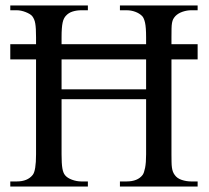

<svg xmlns="http://www.w3.org/2000/svg" viewBox="-20 -682 763 702"><path d="M514.2 -355.5V-464.8H205.1V-355.5ZM418.5 0V-18.6H442.9Q483.4 -18.6 501.5 -42.5Q506.8 -49.8 510.5 -68.4Q514.2 -86.9 514.2 -117.7V-319.3H205.1V-117.7Q205.1 -84 208 -66.9Q210.9 -49.8 217.8 -41.5Q226.1 -31.2 243.2 -24.9Q260.3 -18.6 277.3 -18.6H301.3V0H17.6V-18.6H41.5Q80.6 -18.6 99.6 -42.5Q111.8 -57.6 111.8 -117.7V-464.8H17.6V-520.5H111.8V-545.4Q111.8 -563 111.1 -575.2Q110.4 -587.4 108.9 -596.2Q107.4 -605 104.7 -611.1Q102.1 -617.2 98.1 -622.6Q94.7 -627 88.1 -630.9Q81.5 -634.8 73.5 -637.9Q65.4 -641.1 57.1 -642.8Q48.8 -644.5 41.5 -644.5H17.6V-662.1H301.3V-644.5H277.3Q260.7 -644.5 245.6 -639.9Q230.5 -635.3 220.2 -623.5Q216.8 -619.6 213.9 -614Q210.9 -608.4 209 -599.4Q207 -590.3 206.1 -577.4Q205.1 -564.5 205.1 -545.4V-520.5H514.2V-545.4Q514.2 -581.5 510.3 -599.1Q506.3 -616.7 499.5 -623.5Q489.7 -633.3 474.6 -638.9Q459.5 -644.5 442.9 -644.5H418.5V-662.1H702.6V-644.5H678.7Q664.1 -644.5 647.9 -639.2Q631.8 -633.8 621.6 -623.5Q616.2 -617.7 613.3 -612.1Q610.4 -606.4 608.9 -598.1Q607.4 -589.8 607.2 -577.4Q606.9 -564.9 606.9 -545.4V-520.5H702.6V-464.8H606.9V-117.7Q606.9 -101.6 607.2 -89.8Q607.4 -78.1 608.6 -69.3Q609.9 -60.5 612.3 -54.2Q614.7 -47.9 618.7 -42.5Q627.4 -29.8 644.5 -24.2Q661.6 -18.6 678.7 -18.6H702.6V0Z"/></svg>

Font: Doulos SIL Compact
Style: Regular
Weight: 400
Designer: Walt Agee, Victor Gaultney, Peter Martin, Debbi Hosken
Foundry: SIL International
Version: Version 4.110; 2011; Maintenance release ; LnSpcTght